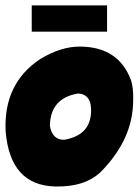

<svg xmlns="http://www.w3.org/2000/svg" viewBox="-20 -674 504 697"><path d="M268.6 -504.9Q410.2 -504.9 455.6 -382.8Q464.8 -354.5 463.4 -310.1Q463.4 -168.9 345.7 -49.8Q287.1 5.9 179.2 2.9Q17.1 -1.5 0.5 -196.3Q-8.3 -372.1 127.9 -460.9Q202.1 -504.9 268.6 -504.9ZM161.1 -217.8Q169.4 -166.5 212.4 -166.5Q306.2 -182.1 310.5 -265.1Q314 -332.5 263.2 -334.5Q163.1 -317.9 161.1 -217.8ZM95.2 -559.1V-654.3H368.7V-559.1Z"/></svg>

Font: Lapsus Pro (theguybrush.com)
Style: Bold
Weight: 700
Designer: Jose Roses
Version: Version 1.00 February 9, 2018, initial release